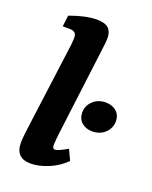

<svg xmlns="http://www.w3.org/2000/svg" viewBox="-128 -730 641 808"><g transform="rotate(20 193.0 -325.5)"><path d="M109 7Q41 7 41 -62Q41 -79 44 -104Q47 -129 50 -151L96 -499Q98 -510 99.5 -527.5Q101 -545 101 -553Q101 -569 93 -575.5Q85 -582 69 -582H39L45 -632Q116 -658 164 -658Q202 -658 217.5 -643Q233 -628 233 -600Q233 -589 231.5 -574Q230 -559 228 -546L178 -148Q177 -136 175.5 -122.5Q174 -109 174 -101Q174 -83 185 -83Q193 -83 207 -89.5Q221 -96 240 -107L262 -60Q230 -28 187.5 -10.5Q145 7 109 7ZM306 -209Q277 -209 258.5 -225.5Q240 -242 240 -270Q240 -300 262.5 -321.5Q285 -343 320 -343Q349 -343 367.5 -326.5Q386 -310 386 -283Q386 -252 363.5 -230.5Q341 -209 306 -209Z"/></g></svg>

Font: Rasa
Style: Bold Italic
Weight: 700
Italic angle: -7.10001°
Designer: Anna Giedrys (Yrsa+Rasa design), David Brezina (Yrsa art-direction, Rasa art-direction, design)
Foundry: Rosetta Type Foundry
Version: Version 2.004